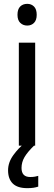

<svg xmlns="http://www.w3.org/2000/svg" viewBox="-20 -809 281 999"><path d="M122 -789Q143 -789 157 -775Q171 -761 171 -732Q171 -704 157 -690Q143 -676 122 -676Q100 -676 85.5 -690Q71 -704 71 -732Q71 -761 85 -775Q99 -789 122 -789ZM163 -587V-51H78V-587ZM92 65Q92 112 137 112Q152 112 162 110Q172 108 179 106V162Q167 166 153.5 168Q140 170 122 170Q71 170 46.5 146Q22 122 22 77Q22 36 49.5 -2Q77 -40 110 -65L157 -51Q123 -18 107.5 8.5Q92 35 92 65Z"/></svg>

Font: Noto Sans Tamil UI SemiCondensed
Style: Regular
Weight: 400
Width: 4
Designer: Jelle Bosma - Monotype Design Team
Foundry: Monotype Imaging Inc.
Version: Version 2.004; ttfautohint (v1.8.4.7-5d5b)